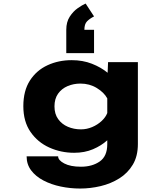

<svg xmlns="http://www.w3.org/2000/svg" viewBox="-20 -850 915 1082"><path d="M398 11Q323.5 11 258 -18.5Q192.5 -48 152 -106.5Q111.5 -165 111.5 -251.5Q111.5 -338.5 148.5 -396Q185.5 -453.5 247.5 -482.2Q309.5 -511 384 -511Q446.5 -511 498 -490.8Q549.5 -470.5 586.5 -440L589 -500H757V-38.5Q757 30 728.5 77.8Q700 125.5 652.5 155.2Q605 185 547.2 198.8Q489.5 212.5 431.5 212.5Q376 212.5 322.2 201.2Q268.5 190 225 167.2Q181.5 144.5 155.8 110.5Q130 76.5 130 31H307.5Q307.5 53 342.2 71.2Q377 89.5 436 89.5Q499.5 89.5 542 60Q584.5 30.5 584.5 -37.5V-59.5Q551 -29 504 -9Q457 11 398 11ZM287 -250.5Q287 -207.5 307.8 -178.8Q328.5 -150 362.5 -135.5Q396.5 -121 436 -121Q469 -121 499.5 -134Q530 -147 552.8 -168.2Q575.5 -189.5 584.5 -213V-295.5Q566.5 -329 525.5 -354Q484.5 -379 433.5 -379Q394.5 -379 361 -364.8Q327.5 -350.5 307.2 -322Q287 -293.5 287 -250.5ZM510 -682V-550.5H353.5V-682Q353.5 -726 372.8 -755.8Q392 -785.5 417.5 -803.5Q443 -821.5 462.5 -830L510 -757.5Q485.5 -745 470.5 -729.8Q455.5 -714.5 455.5 -682Z"/></svg>

Font: Trispace SemiExpanded
Style: Bold
Weight: 700
Width: 6
Designer: Tyler Finck
Foundry: Etcetera Type Company
Version: Version 1.210; ttfautohint (v1.8.3)